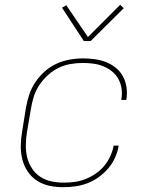

<svg xmlns="http://www.w3.org/2000/svg" viewBox="-20 -771 640 799"><path d="M243 8Q213 8 185 2Q157 -4 134 -19Q111 -34 95.5 -57Q80 -80 73 -107.5Q66 -135 66.5 -164.5Q67 -194 72 -223L88 -323Q93 -351 102 -378Q111 -405 127.5 -429.5Q144 -454 166.5 -474Q189 -494 215.5 -506Q242 -518 270 -523Q298 -528 326 -528Q351 -528 375.5 -524.5Q400 -521 422.5 -512Q445 -503 463 -488Q481 -473 492 -452.5Q503 -432 506.5 -407.5Q510 -383 506 -357L505 -355H484L485 -357Q489 -380 486 -401.5Q483 -423 473 -441.5Q463 -460 446.5 -473.5Q430 -487 410.5 -495Q391 -503 369 -506Q347 -509 324 -509Q299 -509 273 -504.5Q247 -500 223.5 -488.5Q200 -477 179.5 -458.5Q159 -440 144 -417.5Q129 -395 121 -370Q113 -345 109 -320L92 -220Q88 -194 87.5 -167.5Q87 -141 93 -116.5Q99 -92 112.5 -71Q126 -50 146.5 -36Q167 -22 193 -16.5Q219 -11 245 -11Q268 -11 290.5 -14Q313 -17 335 -25.5Q357 -34 377.5 -48Q398 -62 413.5 -80.5Q429 -99 439 -121Q449 -143 453 -165H474Q470 -140 459 -115.5Q448 -91 430.5 -70.5Q413 -50 391 -34Q369 -18 344 -8.5Q319 1 293.5 4.5Q268 8 243 8ZM329 -600 238 -739 256 -749 346 -617 480 -751 495 -737 357 -600Z"/></svg>

Font: Iosevka Aile Thin Oblique
Style: Regular
Weight: 100
Italic angle: -9°
Designer: Belleve Invis
Foundry: Belleve Invis
Version: Version 31.1.0; ttfautohint (v1.8.4)